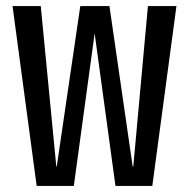

<svg xmlns="http://www.w3.org/2000/svg" viewBox="-20 -616 630 636"><path d="M101.5 0H224.5L293.5 -505.5L362.5 0H484.5L564.5 -596H470L421.5 -64.5H419.5L342.5 -596H246L168 -64.5H166.5L115 -596H21.5Z"/></svg>

Font: Anybody Condensed
Style: Regular
Weight: 400
Width: 3
Designer: Tyler Finck
Foundry: Etcetera Type Company
Version: Version 1.113;gftools[0.9.25]